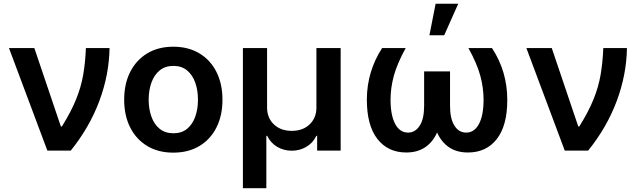

<svg xmlns="http://www.w3.org/2000/svg" viewBox="-20 -801 3408 1021"><path d="M356.2 0H231.9L27.7 -545.5H162.6L303.6 -128.6H309.3Q358.7 -208.1 384.9 -273.3Q411.2 -338.4 422.4 -403.1Q433.6 -467.7 436.8 -545.5H562.5Q560.4 -403.8 508.2 -263.8Q456 -123.9 356.2 0Z M901.6 10.7Q821.7 10.7 763.1 -24.5Q704.5 -59.7 672.4 -123Q640.3 -186.4 640.3 -270.6Q640.3 -355.1 672.4 -418.5Q704.5 -481.9 763.1 -517.2Q821.7 -552.6 901.6 -552.6Q981.5 -552.6 1040.3 -517.2Q1099.1 -481.9 1131 -418.5Q1163 -355.1 1163 -270.6Q1163 -186.4 1131 -123Q1099.1 -59.7 1040.3 -24.5Q981.5 10.7 901.6 10.7ZM902.3 -92.3Q946 -92.3 975 -116.1Q1003.9 -139.9 1018.3 -180.6Q1032.7 -221.2 1032.7 -271Q1032.7 -321 1018.3 -361.7Q1003.9 -402.3 975 -426.5Q946 -450.6 902.3 -450.6Q858.3 -450.6 829 -426.5Q799.7 -402.3 785.2 -361.7Q770.6 -321 770.6 -271Q770.6 -221.2 785.2 -180.6Q799.7 -139.9 829 -116.1Q858.3 -92.3 902.3 -92.3Z M1396.3 199.9H1271.7V-545.5H1400.2V-229.4Q1400.2 -174 1436.4 -139.6Q1472.7 -105.1 1531.6 -105.1Q1590.6 -105.1 1626.6 -139.7Q1662.6 -174.4 1662.6 -228.3V-545.5H1791.5V0H1666.5V-78.8H1662.3Q1644.2 -40.8 1609 -20.2Q1573.9 0.4 1531.6 0.4Q1489 0.4 1454 -20.2Q1419 -40.8 1400.6 -78.8H1396.3Z M2468.4 9.9Q2408.7 9.9 2367.7 -17.9Q2326.7 -45.8 2304.3 -96.6Q2282 -45.8 2240.9 -17.9Q2199.9 9.9 2140.3 9.9Q2043 9.9 1986.9 -62Q1930.8 -133.9 1930.8 -271V-272.7Q1931.1 -347.7 1951.9 -416.5Q1972.7 -485.4 2012.1 -545.5H2137.4Q2092 -462.7 2074.4 -398.3Q2056.8 -333.8 2056.8 -270.6Q2056.8 -188.6 2081.3 -142.2Q2105.8 -95.9 2149.9 -95.9Q2188.2 -95.9 2211.8 -132.5Q2235.4 -169 2235.4 -237.9V-421.2H2373.2V-237.9Q2373.2 -169 2396.7 -132.5Q2420.1 -95.9 2458.8 -95.9Q2502.8 -95.9 2527.2 -142.2Q2551.5 -188.6 2551.5 -270.6Q2551.5 -333.8 2534.1 -398.3Q2516.7 -462.7 2470.9 -545.5H2596.2Q2677.6 -421.9 2677.6 -269.2Q2677.6 -133.2 2621.8 -61.6Q2566.1 9.9 2468.4 9.9ZM2342 -613.3H2263.5L2296.5 -781.2H2416.9Z M3107.6 0H2983.3L2779.1 -545.5H2914.1L3055 -128.6H3060.7Q3110.1 -208.1 3136.4 -273.3Q3162.6 -338.4 3173.8 -403.1Q3185 -467.7 3188.2 -545.5H3313.9Q3311.8 -403.8 3259.6 -263.8Q3207.4 -123.9 3107.6 0Z"/></svg>

Font: Linik Sans SemiBold
Style: Regular
Weight: 600
Designer: Rasmus Andersson (font), Cristiano Sobral (main changes)
Foundry: rsms
Version: Version 3.018;June 1, 2022;FontCreator 14.0.0.2814 64-bit; t